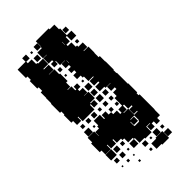

<svg xmlns="http://www.w3.org/2000/svg" viewBox="-195 -645 717 717"><g transform="rotate(-45 163.5 -286.5)"><path d="M62 -107H34V-128H25V-174H31V-198H65V-174H66V-193H86V-203H92V-227H124V-204H128V-221H148V-204H161V-218H175V-204H161V-193H180V-175H187V-192H207V-232H218V-251H236V-260H217V-282H236V-283H210V-311V-289H186V-313H208V-319H186V-343H208V-346H183V-370H177V-381H158V-401H174V-412H159V-430H174V-440H157V-462H175V-463H150V-485H147V-472H129V-490H142V-497H124V-525H142V-526H123V-556H147V-561H128V-581H148V-562H149V-590H179H217V-585H242V-560H247V-524H271V-498H245V-522H220H239V-500H221V-493H240V-470H247V-463H270V-439H250V-437H274V-405H273V-382H279V-353H280V-309H278V-293H280V-263V-235H282V-187H278V-176H283V-126V-96H282V-67H267V-52H249V-67H238V-51H218V-71H234V-73H215V-44H181V-48H155V-73H150V-79H126V-100H117V-108H95V-127H91V-108H65V-128H62ZM59 -260H37V-281H28V-321H31V-337H24V-385H26V-413H27V-442H35V-461H28V-501H34V-519H26V-563H68V-581H88V-561H70V-553H90V-529H70H96V-525H122V-497H96V-494H121V-468H96V-467H124V-441H128V-401H120V-379H105V-377H124V-356H129V-370H147V-352H133V-343H150V-319H133V-318H155V-284H130V-281H148V-261H128V-279H124V-255H94H62V-279H59ZM112 -567H104V-575H112ZM118 -531H98V-551H118ZM267 -532H249V-550H267ZM217 -504V-519H216V-504ZM264 -475H252V-487H264ZM180 -445V-458H179V-445ZM145 -444H131V-458H145ZM142 -417H134V-425H142ZM172 -357H164V-365H172ZM179 -320H157V-342H179ZM178 -291H158V-311H178ZM179 -260H157V-282H179ZM207 -262H189V-280H207ZM117 -232H99V-250H117ZM176 -233H160V-249H176ZM86 -233H70V-249H86ZM205 -234H191V-248H205ZM55 -234H41V-248H55ZM144 -235H132V-247H144ZM60 -199H36V-223H60ZM204 -205H192V-217H204ZM82 -207H74V-215H82ZM209 -170H192V-168H215V-190H209ZM216 -163H233V-168H215V-136H233V-139H216ZM209 -110H187V-127H185V-109H186V-105H210V-109H213V-134H192V-132H209ZM63 -76H33V-106H63ZM88 -81H68V-101H88ZM115 -84H101V-98H115ZM150 -49H126V-73H150ZM87 -52H69V-70H87ZM56 -53H40V-69H56ZM112 -57H104V-65H112ZM239 -20H217V-42H239ZM177 -22H159V-40H177ZM264 -25H252V-37H264ZM83 -26H73V-36H83ZM202 -27H194V-35H202ZM111 -28H105V-34H111ZM51 -28H45V-34H51ZM246 17H210V13H184V-15H210V-19H246ZM269 10H247V-12H269ZM173 4H163V-6H173ZM112 3H104V-5H112Z"/></g></svg>

Font: Rubik Storm
Style: Regular
Weight: 400
Designer: Hubert and Fischer, NaN
Foundry: Hubert and Fischer, NaN
Version: Version 2.201